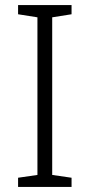

<svg xmlns="http://www.w3.org/2000/svg" viewBox="-20 -734 351 754"><path d="M261 0V-36L185 -47V-666L261 -678V-714H51V-678L127 -666V-47L51 -36V0Z"/></svg>

Font: Noto Sans Myanmar UI Light
Style: Regular
Weight: 300
Designer: Monotype Design Team
Foundry: Monotype Imaging Inc.
Version: Version 2.103